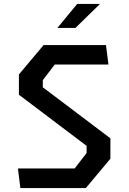

<svg xmlns="http://www.w3.org/2000/svg" viewBox="-20 -960 660 980"><path d="M84 0H418L543.5 -150V-254L198.5 -514.5V-551L259.5 -630.5H533.5L521 -730H202.5L76.5 -580V-476.5L422 -215.5V-179L361 -100H71.5ZM273 -817.5 374 -940H490.5L365 -817.5Z"/></svg>

Font: Monaspace Krypton Medium
Style: Regular
Weight: 500
Designer: Riley Cran & the Lettermatic Team
Foundry: Lettermatic
Version: Version 1.101 (Monaspace Krypton)